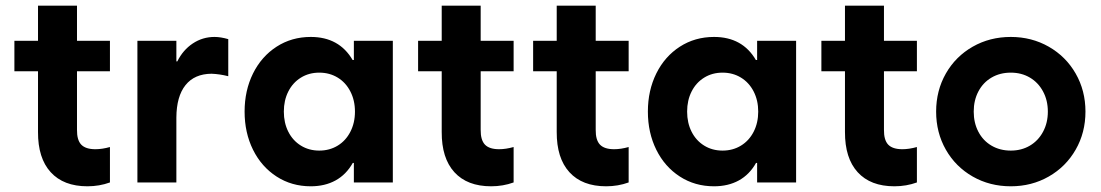

<svg xmlns="http://www.w3.org/2000/svg" viewBox="-20 -649 3915 683"><path d="M31.2 -503.9H115.2V-628.9H253.9V-503.9H371.1V-395.5H253.9V-187.5Q253.4 -150.9 269 -134.5Q284.7 -118.2 319.3 -118.2Q343.3 -118.2 371.1 -126V0Q333.5 13.7 291 13.7Q206.1 13.7 160.4 -36.4Q114.7 -86.4 115.2 -179.7V-395.5H31.2Z M468.8 -503.9H607.4V-430.7H610.8Q630.9 -471.2 665.8 -494.4Q700.7 -517.6 743.2 -517.6Q764.6 -517.6 792 -509.8V-377.9Q760.7 -385.7 732.4 -386.7Q671.9 -386.2 639.9 -346.2Q607.9 -306.2 607.4 -231V0H468.8Z M1242.7 -252Q1242.7 -292 1226.3 -323.7Q1210 -355.5 1181.2 -373Q1152.3 -390.6 1115.7 -390.6Q1079.1 -390.6 1050.3 -372.8Q1021.5 -355 1005.6 -323.5Q989.7 -292 989.7 -252Q989.7 -211.9 1005.6 -180.4Q1021.5 -148.9 1050.3 -131.1Q1079.1 -113.3 1115.7 -113.3Q1152.3 -113.3 1181.2 -130.9Q1210 -148.4 1226.3 -180.2Q1242.7 -211.9 1242.7 -252ZM1238.8 0V-69.3H1234.9Q1211.4 -27.8 1173.6 -7.1Q1135.7 13.7 1085.4 13.7Q1017.6 13.7 963.9 -21Q910.2 -55.7 880.1 -116.2Q850.1 -176.8 850.1 -252Q850.1 -327.1 880.1 -387.7Q910.2 -448.2 963.9 -482.9Q1017.6 -517.6 1085.4 -517.6Q1186.5 -517.6 1234.4 -435.5H1238.8V-503.9H1377.4V0Z M1467.3 -503.9H1551.3V-628.9H1689.9V-503.9H1807.1V-395.5H1689.9V-187.5Q1689.5 -150.9 1705.1 -134.5Q1720.7 -118.2 1755.4 -118.2Q1779.3 -118.2 1807.1 -126V0Q1769.5 13.7 1727.1 13.7Q1642.1 13.7 1596.4 -36.4Q1550.8 -86.4 1551.3 -179.7V-395.5H1467.3Z M1876.5 -503.9H1960.4V-628.9H2099.1V-503.9H2216.3V-395.5H2099.1V-187.5Q2098.6 -150.9 2114.3 -134.5Q2129.9 -118.2 2164.6 -118.2Q2188.5 -118.2 2216.3 -126V0Q2178.7 13.7 2136.2 13.7Q2051.3 13.7 2005.6 -36.4Q1960 -86.4 1960.4 -179.7V-395.5H1876.5Z M2677.2 -252Q2677.2 -292 2660.9 -323.7Q2644.5 -355.5 2615.7 -373Q2586.9 -390.6 2550.3 -390.6Q2513.7 -390.6 2484.9 -372.8Q2456.1 -355 2440.2 -323.5Q2424.3 -292 2424.3 -252Q2424.3 -211.9 2440.2 -180.4Q2456.1 -148.9 2484.9 -131.1Q2513.7 -113.3 2550.3 -113.3Q2586.9 -113.3 2615.7 -130.9Q2644.5 -148.4 2660.9 -180.2Q2677.2 -211.9 2677.2 -252ZM2673.3 0V-69.3H2669.4Q2646 -27.8 2608.2 -7.1Q2570.3 13.7 2520 13.7Q2452.1 13.7 2398.4 -21Q2344.7 -55.7 2314.7 -116.2Q2284.7 -176.8 2284.7 -252Q2284.7 -327.1 2314.7 -387.7Q2344.7 -448.2 2398.4 -482.9Q2452.1 -517.6 2520 -517.6Q2621.1 -517.6 2668.9 -435.5H2673.3V-503.9H2812V0Z M2901.9 -503.9H2985.8V-628.9H3124.5V-503.9H3241.7V-395.5H3124.5V-187.5Q3124 -150.9 3139.6 -134.5Q3155.3 -118.2 3189.9 -118.2Q3213.9 -118.2 3241.7 -126V0Q3204.1 13.7 3161.6 13.7Q3076.7 13.7 3031 -36.4Q2985.4 -86.4 2985.8 -179.7V-395.5H2901.9Z M3310.1 -252Q3310.1 -326.7 3344.7 -387.5Q3379.4 -448.2 3440.2 -482.9Q3501 -517.6 3575.7 -517.6Q3649.9 -517.6 3710.7 -482.9Q3771.5 -448.2 3806.4 -387.5Q3841.3 -326.7 3841.3 -252Q3841.3 -177.2 3806.4 -116.5Q3771.5 -55.7 3710.7 -21Q3649.9 13.7 3575.7 13.7Q3501 13.7 3440.2 -21Q3379.4 -55.7 3344.7 -116.5Q3310.1 -177.2 3310.1 -252ZM3707.5 -252Q3707.5 -292 3690.4 -323.7Q3673.3 -355.5 3643.6 -373Q3613.8 -390.6 3575.7 -390.6Q3537.1 -390.6 3507.1 -373Q3477.1 -355.5 3460.4 -323.7Q3443.8 -292 3443.8 -252Q3443.8 -211.9 3460.4 -180.2Q3477.1 -148.4 3507.1 -130.9Q3537.1 -113.3 3575.7 -113.3Q3613.8 -113.3 3643.6 -130.9Q3673.3 -148.4 3690.4 -180.2Q3707.5 -211.9 3707.5 -252Z"/></svg>

Font: Wanted Sans
Style: Bold
Weight: 700
Designer: Original Design by Kil Hyung-jin and Kang Hanbin, Wanted Lab, Inc; Hangeul from Source Han Sans by Jang Soo-young and Ka
Foundry: Wanted Lab, Inc.
Version: Version 1.000